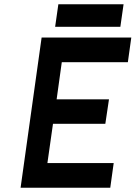

<svg xmlns="http://www.w3.org/2000/svg" viewBox="-20 -875 632 895"><path d="M237 -750H541L556 -855H252ZM76 0H494L510 -115H201L227 -298H471L488 -412H244L268 -585H576L592 -700H174Z"/></svg>

Font: Unageo
Style: SemiBold-Italic
Weight: 600
Designer: Richard Sepsi
Foundry: Richard Sepsi
Version: Version 2.000